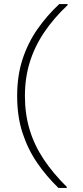

<svg xmlns="http://www.w3.org/2000/svg" viewBox="-20 -820 406 940"><path d="M266 100Q208 44 162.5 -22Q117 -88 90.5 -168.5Q64 -249 64 -350Q64 -450 90.5 -530.5Q117 -611 163.5 -677.5Q210 -744 270 -800H311V-795Q242 -730 195.5 -660.5Q149 -591 125.5 -514.5Q102 -438 102 -350Q102 -262 125 -185.5Q148 -109 194 -40Q240 29 307 95V100Z"/></svg>

Font: Albert Sans ExtraLight
Style: Regular
Weight: 250
Designer: Andreas Rasmussen
Foundry: a.Foundry
Version: Version 1.025